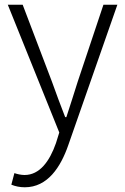

<svg xmlns="http://www.w3.org/2000/svg" viewBox="-20 -553 530 813"><path d="M85 240C182 240 237 154 269 62L477 -533H418L309 -207C294 -160 277 -105 261 -57H256C237 -105 217 -160 200 -207L76 -533H13L231 8L217 53C190 130 148 188 84 188C69 188 52 184 41 180L28 229C45 236 64 240 85 240Z"/></svg>

Font: Spoqa Han Sans Neo Light
Style: Regular
Weight: 300
Designer: [Spoqa Han Sans Neo] Dong-huui Kim ___ Younghwa Kang ___ Yujin Lee ___ [Noto Sans] Ryoko NISHIZUKA ____ (kana & ideograp
Foundry: Spoqa (http://www.spoqa-han-sans.com)
Version: Version 1.100;hotconv 1.0.109;makeotfexe 2.5.65596